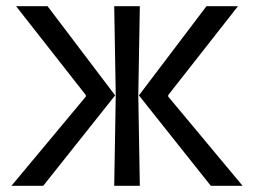

<svg xmlns="http://www.w3.org/2000/svg" viewBox="-20 -602 831 622"><path d="M17 0 258 -289V-294L32 -582H134L353 -293L120 0ZM350 0 355 -293 350 -582H433L428 -293L433 0ZM663 0 430 -293 649 -582H751L525 -294V-289L766 0Z"/></svg>

Font: Ruda
Style: Regular
Weight: 400
Designer: Mariela Monsalve and Angelina Sanchez
Foundry: Mariela Monsalve and Angelina Sanchez
Version: Version 2.000